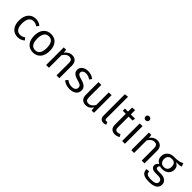

<svg xmlns="http://www.w3.org/2000/svg" viewBox="335 -2492 4377 4377"><g transform="rotate(45 2523.0 -304.0)"><path d="M310 -581C158 -581 64 -461 64 -280C64 -96 159 13 310 13C375 13 432 -9 481 -50L438 -109C396 -80 362 -65 313 -65C220 -65 161 -130 161 -281C161 -433 220 -505 313 -505C362 -505 399 -491 436 -463L481 -521C429 -564 376 -581 310 -581Z M804 -581C646 -581 554 -461 554 -283C554 -103 644 13 803 13C962 13 1054 -107 1054 -285C1054 -467 964 -581 804 -581ZM804 -508C903 -508 957 -435 957 -285C957 -133 901 -60 803 -60C705 -60 651 -133 651 -283C651 -435 707 -508 804 -508Z M1483 -581C1408 -581 1346 -541 1305 -482L1297 -568H1220V0H1310V-405C1350 -468 1396 -510 1463 -510C1521 -510 1555 -482 1555 -394V0H1646V-407C1646 -515 1588 -581 1483 -581Z M1997 -581C1882 -581 1796 -516 1796 -427C1796 -347 1845 -296 1968 -264C2079 -233 2108 -212 2108 -152C2108 -95 2058 -60 1982 -60C1918 -60 1866 -82 1821 -117L1772 -62C1821 -18 1889 13 1984 13C2098 13 2203 -42 2203 -158C2203 -257 2137 -302 2016 -334C1922 -359 1891 -380 1891 -429C1891 -477 1933 -509 2000 -509C2054 -509 2098 -492 2148 -459L2188 -516C2134 -557 2076 -581 1997 -581Z M2762 -568H2672V-161C2636 -102 2589 -59 2524 -59C2460 -59 2431 -90 2431 -171V-568H2340V-161C2340 -50 2400 13 2499 13C2582 13 2636 -23 2678 -92L2685 0H2762Z M3076 13C3104 13 3131 5 3151 -5L3127 -69C3117 -65 3104 -63 3090 -63C3063 -63 3052 -79 3052 -110V-808L2961 -797V-108C2961 -29 3006 13 3076 13Z M3532 -86C3504 -70 3480 -63 3453 -63C3402 -63 3382 -91 3382 -150V-498H3509L3519 -568H3382V-708L3291 -699V-568H3193V-498H3291V-146C3291 -42 3347 13 3441 13C3489 13 3530 0 3567 -25Z M3714 -836C3676 -836 3650 -809 3650 -773C3650 -738 3676 -711 3714 -711C3753 -711 3779 -738 3779 -773C3779 -809 3753 -836 3714 -836ZM3760 -568H3670V0H3760Z M4229 -581C4154 -581 4092 -541 4051 -482L4043 -568H3966V0H4056V-405C4096 -468 4142 -510 4209 -510C4267 -510 4301 -482 4301 -394V0H4392V-407C4392 -515 4334 -581 4229 -581Z M5016 -629C4952 -599 4903 -578 4759 -581C4634 -581 4543 -500 4543 -384C4543 -310 4573 -260 4638 -226C4598 -200 4577 -164 4577 -126C4577 -70 4622 -21 4721 -21H4811C4884 -21 4929 8 4929 64C4929 123 4884 157 4759 157C4632 157 4599 126 4599 58H4517C4517 173 4577 228 4759 228C4933 228 5020 166 5020 57C5020 -31 4945 -97 4829 -97H4739C4678 -97 4661 -119 4661 -146C4661 -168 4673 -189 4692 -202C4715 -194 4739 -191 4764 -191C4898 -191 4978 -271 4978 -382C4978 -451 4945 -499 4879 -528C4945 -529 4998 -531 5043 -545ZM4759 -515C4843 -515 4885 -469 4885 -384C4885 -300 4842 -252 4761 -252C4681 -252 4636 -305 4636 -384C4636 -460 4678 -515 4759 -515Z"/></g></svg>

Font: Glow Sans SC Normal Book
Style: Regular
Weight: 500
Designer: Ryoko NISHIZUKA (kana, bopomofo & ideographs); Paul D. Hunt (Latin, Greek & Cyrillic); Sandoll Communications, Soo-young
Version: Version 0.93